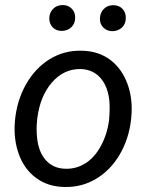

<svg xmlns="http://www.w3.org/2000/svg" viewBox="-20 -742 598 772"><path d="M33.7 0ZM308.6 -538.1Q375 -537.1 422.4 -502Q469.7 -466.8 492.4 -405Q515.1 -343.3 507.8 -270L506.8 -259.3Q497.6 -182.1 460.9 -119.9Q424.3 -57.6 366.2 -22.9Q308.1 11.7 238.8 9.8Q172.9 8.8 125.2 -26.4Q77.6 -61.5 55.7 -122.1Q33.7 -182.6 40 -255.4Q47.4 -337.4 84.5 -402.8Q121.6 -468.3 179.9 -504.2Q238.3 -540 308.6 -538.1ZM128.9 -254.9Q125.5 -224.1 128.9 -190.9Q133.8 -133.3 163.3 -99.1Q192.9 -64.9 242.2 -63.5Q286.1 -62 323.2 -85.2Q360.4 -108.4 385.7 -155.3Q411.1 -202.1 418.5 -259.3Q422.4 -304.2 419.9 -335Q414.1 -394 384.3 -428.2Q354.5 -462.4 305.2 -464.4Q236.8 -465.8 189 -410.6Q141.1 -355.5 129.9 -266.1ZM178.2 -668.5Q178.7 -690.9 192.9 -705.8Q207 -720.7 230.5 -721.7Q252.9 -722.2 267.8 -707.8Q282.7 -693.4 282.2 -670.4Q282.2 -647.9 267.6 -633.3Q252.9 -618.7 230 -617.7Q207 -617.2 192.6 -631.3Q178.2 -645.5 178.2 -668.5ZM381.8 -667.5Q382.3 -689.9 396.5 -705.1Q410.6 -720.2 433.6 -721.2Q457 -721.7 471.7 -707.3Q486.3 -692.9 485.8 -669.4Q485.8 -646.5 471.2 -632.1Q456.5 -617.7 433.6 -616.7Q411.1 -616.2 396.2 -630.4Q381.3 -644.5 381.8 -667.5Z"/></svg>

Font: Roboto
Style: Italic
Weight: 400
Italic angle: -12°
Designer: Google
Version: Version 2.134; 2016; ttfautohint (v1.6)